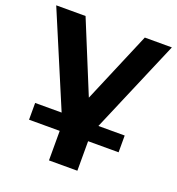

<svg xmlns="http://www.w3.org/2000/svg" viewBox="-132 -645 875 947"><g transform="rotate(20 305.5 -171.5)"><path d="M539 -49H401L609 -537H467L309 -164L156 -537H2L208 -49H69V39H230V194H379V39H539Z"/></g></svg>

Font: Montserrat-Alt1
Style: Bold
Weight: 700
Designer: Differentunic
Foundry: Differentunic
Version: Version 7.222